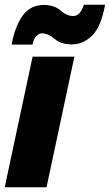

<svg xmlns="http://www.w3.org/2000/svg" viewBox="-22 -793 465 813"><path d="M116 -604Q120 -629 132 -640.5Q144 -652 155 -652Q182 -652 209 -628.5Q236 -605 282 -605Q330 -605 368 -642Q406 -679 423 -773H333Q318 -725 288 -725Q261 -725 234.5 -748.5Q208 -772 164 -772Q107 -772 74.5 -727.5Q42 -683 27 -604ZM175 0 293 -553H116L-2 0Z"/></svg>

Font: Noto Sans Display SemiCondensed Black
Style: Italic
Weight: 900
Width: 4
Designer: Monotype Design team
Foundry: Monotype Imaging Inc.
Version: 1.000